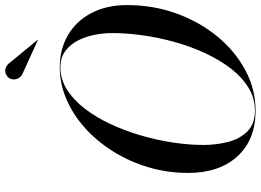

<svg xmlns="http://www.w3.org/2000/svg" viewBox="-155 -860 1025 755"><g transform="rotate(-90 357.5 -482.5)"><path d="M300 10Q185.5 10 120.2 -61.5Q55 -133 55 -255Q55 -337 77.5 -412Q100 -487 139.8 -550.5Q179.5 -614 232 -661Q284.5 -708 345.2 -734Q406 -760 470 -760Q541.5 -760 596.8 -727.8Q652 -695.5 683.5 -636Q715 -576.5 715 -495Q715 -392.5 682 -301.2Q649 -210 591.2 -140Q533.5 -70 458.5 -30Q383.5 10 300 10ZM300 7.5Q348.5 7.5 390 -17.8Q431.5 -43 465.2 -86.8Q499 -130.5 525.2 -186.8Q551.5 -243 569.2 -306.2Q587 -369.5 596 -433.2Q605 -497 605 -555Q605 -586 598.5 -621Q592 -656 576.5 -687Q561 -718 535 -737.8Q509 -757.5 470 -757.5Q424 -757.5 383.5 -732.2Q343 -707 309 -663.2Q275 -619.5 248.5 -563.2Q222 -507 203.2 -443.8Q184.5 -380.5 174.8 -316.8Q165 -253 165 -195Q165 -144 177 -97.8Q189 -51.5 218.5 -22Q248 7.5 300 7.5ZM576.5 -846.5 440.5 -908.5Q432.5 -913.5 427.8 -921.8Q423 -930 422.8 -939.8Q422.5 -949.5 427 -957.5Q430.5 -963.5 436.8 -968Q443 -972.5 450.8 -974Q458.5 -975.5 466.8 -973Q475 -970.5 483 -963L578 -847.5Z"/></g></svg>

Font: Bodoni Moda 72pt
Style: Italic
Weight: 400
Italic angle: -13°
Designer: Owen Earl
Foundry: indestructible type
Version: Version 2.005